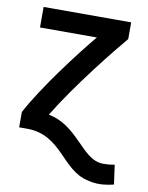

<svg xmlns="http://www.w3.org/2000/svg" viewBox="-82 -587 644 838"><g transform="rotate(10 240.0 -168.5)"><path d="M468 96 480 182C466 186 442 190 422 191C399 192 378 188 363 184C247 159 218 8 64 8H29V-60C93 -180 224 -352 295 -437H43V-528H431V-454C384 -399 235 -214 147 -69C209 -57 250 -22 292 20C332 59 365 101 419 101C435 101 449 100 468 96Z"/></g></svg>

Font: Repo Medium
Style: Regular
Weight: 500
Designer: Stefan Peev
Foundry: Context Ltd
Version: Version 1.502